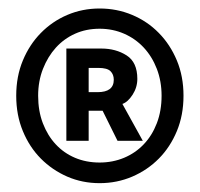

<svg xmlns="http://www.w3.org/2000/svg" viewBox="-20 -738 463 445"><path d="M210.9 -313.5Q170.9 -313.5 136 -328.6Q101.1 -343.8 74.7 -370.4Q48.3 -397 33 -434.1Q17.6 -471.2 17.6 -516.1Q17.6 -561 33 -597.9Q48.3 -634.8 74.7 -661.6Q101.1 -688.5 136 -703.4Q170.9 -718.3 210.9 -718.3Q251 -718.3 286.4 -703.4Q321.8 -688.5 348.1 -661.6Q374.5 -634.8 389.9 -597.9Q405.3 -561 405.3 -516.1Q405.3 -471.2 389.9 -434.1Q374.5 -397 348.1 -370.4Q321.8 -343.8 286.4 -328.6Q251 -313.5 210.9 -313.5ZM210.9 -361.3Q241.2 -361.3 267.6 -372.3Q293.9 -383.3 313.2 -403.6Q332.5 -423.8 343.5 -452.4Q354.5 -481 354.5 -516.1Q354.5 -549.8 343.5 -578.4Q332.5 -606.9 313.2 -627.7Q293.9 -648.4 267.6 -659.9Q241.2 -671.4 210.9 -671.4Q179.7 -671.4 154.1 -659.9Q128.4 -648.4 109.6 -627.7Q90.8 -606.9 79.6 -578.4Q68.4 -549.8 68.4 -516.1Q68.4 -481 79.3 -452.4Q90.3 -423.8 109.1 -403.6Q127.9 -383.3 153.8 -372.3Q179.7 -361.3 210.9 -361.3ZM133.8 -625.5H214.8Q248.5 -625.5 273.4 -609.6Q298.3 -593.8 298.3 -555.2Q298.3 -535.6 287.4 -518.6Q276.4 -501.5 263.7 -497.1L311 -411.6H252.4L217.8 -481.4H185.5V-411.6H133.8ZM206.1 -524.4Q243.7 -524.4 243.7 -553.2Q243.7 -565.4 236.1 -573Q228.5 -580.6 208 -580.6H185.5V-524.4Z"/></svg>

Font: Pyidaungsu Numbers
Style: Regular
Weight: 400
Designer: Sun Tun
Foundry: MCF
Version: Version 1.083; ttfautohint (v1.8.2)